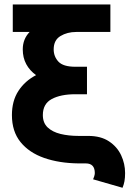

<svg xmlns="http://www.w3.org/2000/svg" viewBox="-20 -743 602 873"><path d="M34.2 -219.7Q34.2 -284.2 63.7 -329.6Q93.3 -375 144 -401.4Q115.2 -421.9 99.4 -451.2Q83.5 -480.5 83.5 -518.6Q83.5 -565.4 114.7 -597.7H38.1V-722.7H481.9V-597.7H327.1Q285.6 -597.7 254.9 -579.1Q224.1 -560.5 224.1 -518.6Q224.1 -485.8 245.8 -462.6Q267.6 -439.5 322.3 -439.5H375.5V-314.5H322.3Q255.9 -314.5 215.3 -292.7Q174.8 -271 174.8 -219.7Q174.8 -184.6 196.5 -163.8Q218.3 -143.1 255.1 -134Q292 -125 337.4 -125H381.3Q438.5 -125 475.6 -100.3Q512.7 -75.7 530.8 -37.1Q548.8 1.5 548.8 43.9Q548.8 65.4 545.9 81.1Q543 96.7 537.1 110.8L403.3 72.3Q405.8 67.4 408.4 58.8Q411.1 50.3 411.1 43.9Q411.1 0 370.1 0H337.4Q249 -1 180.7 -24.9Q112.3 -48.8 73.2 -97.2Q34.2 -145.5 34.2 -219.7Z"/></svg>

Font: Giphurs
Style: Bold
Weight: 700
Version: Version 0.920; ttfautohint (v1.8.4.7-5d5b)